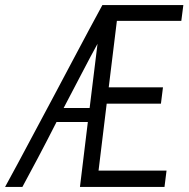

<svg xmlns="http://www.w3.org/2000/svg" viewBox="-39 -734 741 754"><path d="M275 0 306 -255H183Q145 -180 109.5 -113Q74 -46 49 0H-19Q1 -36 31.5 -93Q62 -150 98 -217.5Q134 -285 172.5 -357Q211 -429 246.5 -496.5Q282 -564 312.5 -620.5Q343 -677 363 -714H681L673 -652H420L388 -391H601L593 -327H380L348 -64H615L607 0ZM344 -562Q318 -515 283.5 -448.5Q249 -382 211 -310H313Z"/></svg>

Font: Josefin Sans
Style: Italic
Weight: 400
Italic angle: -7.5°
Designer: Santiago Orozco
Foundry: Typemade